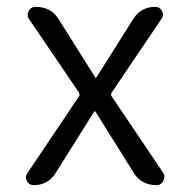

<svg xmlns="http://www.w3.org/2000/svg" viewBox="-20 -540 544 560"><path d="M78 0Q65 0 58.5 -12Q52 -24 60 -35L209 -257Q215 -264 209 -272L65 -484Q57 -495 63.5 -507.5Q70 -520 84 -520Q129 -520 151 -484L258 -314Q258 -313 259 -313Q261 -313 261 -314L369 -485Q391 -520 433 -520Q446 -520 452.5 -508Q459 -496 451 -485L307 -272Q301 -264 307 -257L456 -36Q463 -25 456.5 -12.5Q450 0 437 0Q392 0 370 -36L258 -215H257H255L142 -35Q120 0 78 0Z"/></svg>

Font: Rounded Mplus 1c
Style: Regular
Weight: 400
Version: Version 1.059.20150529